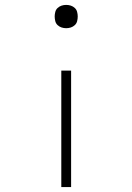

<svg xmlns="http://www.w3.org/2000/svg" viewBox="-20 -548 540 783"><path d="M250 -433Q240 -433 231 -436Q222 -439 215 -445.5Q208 -452 205.5 -461.5Q203 -471 203 -481Q203 -490 205.5 -499.5Q208 -509 215 -515.5Q222 -522 231 -525Q240 -528 250 -528Q260 -528 269 -525Q278 -522 285 -515.5Q292 -509 294.5 -499.5Q297 -490 297 -481Q297 -471 294.5 -461.5Q292 -452 285 -445.5Q278 -439 269 -436Q260 -433 250 -433ZM230 215V-260H270V215Z"/></svg>

Font: Iosevka Extralight
Style: Regular
Weight: 200
Monospace: yes
Designer: Belleve Invis
Foundry: Belleve Invis
Version: Version 32.0.1; ttfautohint (v1.8.4)